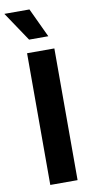

<svg xmlns="http://www.w3.org/2000/svg" viewBox="-124 -974 492 1015"><g transform="rotate(-10 122.0 -466.5)"><path d="M206.4 0H59.9V-707H206.4ZM-22.2 -932.8H112.5L186.1 -776H83Z"/></g></svg>

Font: Pretendard Std Variable
Style: Regular
Weight: 400
Designer: Base glyphs from Inter by Rasmus Andersson; Hangeul glyphs from Noto Sans CJK(Source Han Sans) by Jang Soo-young and Kan
Foundry: Kil Hyung-jin
Version: Version 1.309;Glyphs 3.2 (3225)